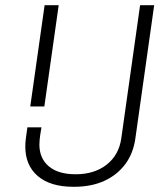

<svg xmlns="http://www.w3.org/2000/svg" viewBox="-20 -706 640 736"><path d="M96 -298 151 -686H205L150 -298ZM261 10Q173 10 125 -31Q77 -72 77 -144Q77 -158 79 -174.5Q81 -191 85 -218H139Q133 -184 132 -170.5Q131 -157 131 -152Q131 -99 167 -68.5Q203 -38 270 -38Q342 -38 389 -75Q436 -112 445 -176L517 -686H571L499 -176Q491 -118 460 -76.5Q429 -35 379.5 -12.5Q330 10 265 10Z"/></svg>

Font: Chivo Mono Medium Thin
Style: Italic
Weight: 250
Italic angle: -8.05°
Monospace: yes
Version: Version 1.008